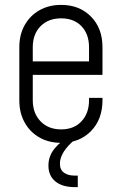

<svg xmlns="http://www.w3.org/2000/svg" viewBox="-20 -572 494 785"><path d="M230 12Q180 12 141.5 -9.8Q103 -31.5 81 -70.8Q59 -110 59 -162V-379Q59 -430.5 81 -469.5Q103 -508.5 141.5 -530.2Q180 -552 230 -552Q305 -552 352 -504.2Q399 -456.5 399 -379V-266H100V-321H344V-379Q344 -432.5 313.2 -464.8Q282.5 -497 230 -497Q177.5 -497 145.8 -464.8Q114 -432.5 114 -379V-162Q114 -109 145.8 -76Q177.5 -43 230 -43Q282.5 -43 313.2 -76Q344 -109 344 -162V-172H399V-162Q399 -84 352 -36Q305 12 230 12ZM285 193Q235 193 206.5 169.8Q178 146.5 178 105Q178 65.5 203.8 34.5Q229.5 3.5 276 -23H285V0Q256.5 23.5 240.8 48.2Q225 73 225 97Q225 122 241.5 134Q258 146 286 146H298V193Z"/></svg>

Font: Mohave Light
Style: Regular
Weight: 300
Designer: Gumpita Rahayu
Foundry: Tokotype
Version: Version 2.003